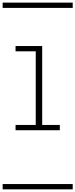

<svg xmlns="http://www.w3.org/2000/svg" viewBox="-20 -990 570 1453"><path d="M97.7 -4.4V-44.4H250.5V-601.6H97.7V-641.6H299.3V-44.4H432.6V-4.4ZM0 402.8H530.3V442.9H0ZM0 -970.2H530.3V-930.2H0Z"/></svg>

Font: AzarMehrMSRS1
Style: Regular
Weight: 1
Designer: Amin Abedi
Version: Version 1.00